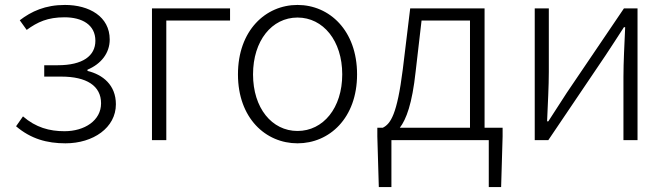

<svg xmlns="http://www.w3.org/2000/svg" viewBox="-20 -567 2700 777"><path d="M245 13C357 13 449 -50 449 -145C449 -223 396 -265 334 -280V-285C389 -308 424 -352 424 -407C424 -500 341 -547 243 -547C163 -547 107 -521 60 -485L88 -446C132 -478 173 -497 241 -497C312 -497 366 -467 366 -402C366 -341 315 -303 214 -303H159V-257H228C330 -257 389 -220 389 -149C389 -79 322 -36 241 -36C180 -36 125 -51 73 -96L45 -56C105 -5 170 13 245 13Z M595 0H653V-484H911V-533H595Z M1184 13C1313 13 1425 -89 1425 -266C1425 -444 1313 -547 1184 -547C1055 -547 943 -444 943 -266C943 -89 1055 13 1184 13ZM1184 -37C1080 -37 1004 -130 1004 -266C1004 -402 1080 -496 1184 -496C1288 -496 1365 -402 1365 -266C1365 -130 1288 -37 1184 -37Z M1686 -484H1882V-50H1598C1624 -84 1648 -147 1662 -277ZM1941 -50V-533H1640L1610 -286C1587 -104 1561 -66 1529 -50H1507V-15L1513 190H1564V0H1958V190H2008L2014 -15V-50Z M2144 0H2199L2430 -342C2451 -374 2484 -424 2505 -457H2510C2507 -386 2503 -315 2503 -256V0H2560V-533H2505L2274 -192C2253 -159 2220 -109 2199 -76H2194C2197 -147 2201 -219 2201 -276V-533H2144Z"/></svg>

Font: Noto Sans JP Light
Style: Regular
Weight: 300
Designer: Ryoko NISHIZUKA (kana & ideographs); Paul D. Hunt (Latin, Greek & Cyrillic); Wenlong ZHANG (bopomofo); Sandoll Communica
Foundry: Adobe Systems Incorporated
Version: Version 1.004;PS 1.004;hotconv 1.0.82;makeotf.lib2.5.63406